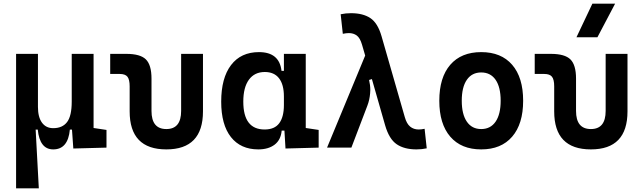

<svg xmlns="http://www.w3.org/2000/svg" viewBox="-20 -815 3556 1060"><path d="M273.9 9.8Q199.2 9.8 188.5 -99.6H176.8L194.3 224.6H68.8V-517.6H189.5V-224.6Q189.5 -168.5 211.7 -137.9Q233.9 -107.4 273.9 -107.4Q324.7 -107.4 350.3 -141.1Q376 -174.8 376 -253.9V-517.6H496.6V-108.4L567.9 -97.7V0L384.8 4.9L377.4 -99.6H365.7Q355.5 9.8 273.9 9.8Z M898.4 9.8Q695.8 9.8 695.8 -200.2V-338.4Q695.8 -376 683.6 -391.4Q671.4 -406.7 641.1 -406.7H588.4V-517.6H677.7Q754.4 -517.6 785.4 -487.1Q816.4 -456.5 816.4 -380.9V-202.6Q816.4 -102.5 898.4 -102.5Q980 -102.5 980 -202.6V-517.6H1100.6V-200.2Q1100.6 9.8 898.4 9.8Z M1406.2 9.8Q1308.6 9.8 1254.9 -58.3Q1201.2 -126.5 1201.2 -253.9Q1201.2 -384.3 1255.6 -455.8Q1310.1 -527.3 1409.7 -527.3Q1522.5 -527.3 1534.2 -423.8H1547.4V-517.6H1668V-108.4L1739.3 -97.7V0L1556.2 4.9L1550.3 -93.8H1535.2Q1530.3 -42 1495.8 -16.1Q1461.4 9.8 1406.2 9.8ZM1547.4 -235.4V-282.2Q1547.4 -348.1 1520.5 -382.8Q1493.7 -417.5 1441.9 -417.5Q1385.3 -417.5 1354.2 -375Q1323.2 -332.5 1323.2 -253.9Q1323.2 -100.1 1440.9 -100.1Q1496.1 -100.1 1521.7 -134.8Q1547.4 -169.4 1547.4 -235.4Z M2279.3 9.8Q2211.9 9.8 2170.2 -18.6Q2128.4 -46.9 2106.4 -122.6L2033.2 -378.4L2017.6 -373.5Q2024.4 -345.2 2024.4 -317.9Q2024.4 -308.6 2023.4 -299.8Q2020.5 -263.7 2008.3 -231.9L1919.9 0H1785.6L1996.1 -508.3L1978.5 -568.8Q1967.8 -605.5 1949.7 -618.9Q1931.6 -632.3 1905.8 -632.3Q1891.6 -632.3 1872.6 -628.4L1860.8 -736.3Q1888.2 -742.2 1918 -742.2Q1983.9 -742.2 2024.7 -715.1Q2065.4 -688 2086.4 -615.2L2214.8 -168.5Q2225.1 -131.8 2244.4 -116Q2263.7 -100.1 2291.5 -100.1Q2306.2 -100.1 2324.2 -104L2335.9 3.9Q2309.1 9.8 2279.3 9.8Z M2636.7 9.8Q2526.4 9.8 2465.8 -60.5Q2405.3 -130.9 2405.3 -258.8Q2405.3 -387.2 2465.8 -457.3Q2526.4 -527.3 2636.7 -527.3Q2747.1 -527.3 2807.6 -457.3Q2868.2 -387.2 2868.2 -258.8Q2868.2 -130.9 2807.6 -60.5Q2747.1 9.8 2636.7 9.8ZM2636.7 -102.5Q2688 -102.5 2716.1 -143.3Q2744.1 -184.1 2744.1 -258.8Q2744.1 -334 2716.1 -374.5Q2688 -415 2636.7 -415Q2585.4 -415 2557.4 -374.5Q2529.3 -334 2529.3 -258.8Q2529.3 -184.1 2557.4 -143.3Q2585.4 -102.5 2636.7 -102.5Z M3242.2 9.8Q3039.6 9.8 3039.6 -200.2V-338.4Q3039.6 -376 3027.3 -391.4Q3015.1 -406.7 2984.9 -406.7H2932.1V-517.6H3021.5Q3098.1 -517.6 3129.2 -487.1Q3160.2 -456.5 3160.2 -380.9V-202.6Q3160.2 -102.5 3242.2 -102.5Q3323.7 -102.5 3323.7 -202.6V-517.6H3444.3V-200.2Q3444.3 9.8 3242.2 9.8ZM3162.6 -609.4 3250.5 -794.9H3376L3278.3 -609.4Z"/></svg>

Font: CaskaydiaCove NFP SemiBold
Style: Regular
Weight: 600
Designer: Aaron Bell
Foundry: Saja Typeworks
Version: Version 2111.001; VTT 6.35;Nerd Fonts 3.1.1